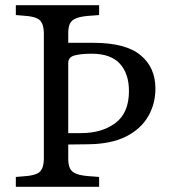

<svg xmlns="http://www.w3.org/2000/svg" viewBox="-20 -720 660 740"><path d="M41 0V-38L65 -40Q120 -43 134.5 -59Q149 -75 149 -107V-593Q149 -625 134.5 -641Q120 -657 65 -660L41 -662V-700H362V-662L337 -660Q296 -658 276 -650.5Q256 -643 249.5 -629Q243 -615 243 -593V-555H340Q464 -555 521.5 -507.5Q579 -460 579 -379Q579 -319 550.5 -270.5Q522 -222 465 -193.5Q408 -165 321 -164L243 -163V-107Q243 -86 249.5 -71.5Q256 -57 276 -49.5Q296 -42 337 -40L362 -38V0ZM243 -207H293Q373 -207 425 -246Q477 -285 477 -369Q477 -436 442 -474.5Q407 -513 333 -513Q293 -513 268 -506.5Q243 -500 243 -477Z"/></svg>

Font: Hedvig Letters Serif 14pt
Style: Regular
Weight: 400
Designer: Alexander Örn & Tor Weibull
Foundry: Kanon Foundry
Version: Version 1.000; ttfautohint (v1.8.4.7-5d5b)